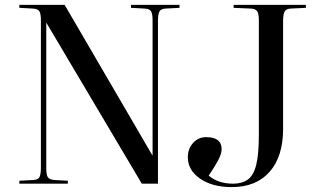

<svg xmlns="http://www.w3.org/2000/svg" viewBox="-20 -750 1304 784"><path d="M59 0V-12L116 -15Q136 -16 141.5 -27.5Q147 -39 147 -66V-668Q147 -693 141 -703.5Q135 -714 114 -715L59 -718V-730H244L602 -116H603V-668Q603 -693 597 -703.5Q591 -714 570 -715L515 -718V-730H713V-718L656 -715Q637 -714 631 -703Q625 -692 625 -664V0H559L170 -656H169V-62Q169 -37 175 -27Q181 -17 202 -15L257 -12V0ZM926 14Q847 14 797 -20.5Q747 -55 747 -108Q747 -143 768.5 -166.5Q790 -190 822 -190Q885 -190 885 -141Q885 -120 867 -88.5Q849 -57 832 -33Q871 0 932 0Q968 0 991.5 -16.5Q1015 -33 1026 -76Q1037 -119 1037 -201V-668Q1037 -693 1030.5 -703.5Q1024 -714 1004 -715L934 -718V-730H1229V-718L1167 -715Q1148 -714 1142 -702.5Q1136 -691 1136 -664V-224Q1136 -111 1081 -48.5Q1026 14 926 14Z"/></svg>

Font: Display Regular
Style: Regular
Weight: 400
Designer: Latin by Veronika Burian and Jose Scaglione. Greek by Irene Vlachou. Cyrillic by Vera Evstafieva.
Foundry: TypeTogether
Version: Version 3.002